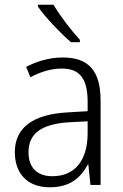

<svg xmlns="http://www.w3.org/2000/svg" viewBox="-20 -785 523 815"><path d="M207 -765H141V-757C170 -714 236 -645 281 -606H319V-616C283 -655 234 -719 207 -765ZM246 -541C190 -541 136 -525 91 -501L109 -457C154 -481 198 -494 242 -494C316 -494 352 -455 352 -352V-313L268 -308C122 -300 43 -245 43 -139C43 -49 96 10 191 10C278 10 322 -30 353 -87H355L364 0H407V-358C407 -485 356 -541 246 -541ZM274 -266 352 -270V-217C351 -105 299 -37 202 -37C139 -37 101 -72 101 -139C101 -219 157 -259 274 -266Z"/></svg>

Font: Noto Sans Devanagari SemiCondensed Light
Style: Regular
Weight: 300
Width: 4
Designer: Jelle Bosma - Monotype Design Team
Foundry: Monotype Imaging Inc.
Version: Version 2.004